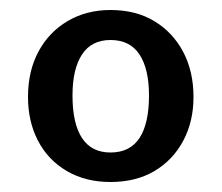

<svg xmlns="http://www.w3.org/2000/svg" viewBox="-20 -772 443 384"><path d="M201 -752Q252 -752 289 -729.5Q326 -707 346.5 -668Q367 -629 367 -578Q367 -529 346.5 -490.5Q326 -452 289 -430Q252 -408 201 -408Q151 -408 113.5 -430Q76 -452 56 -490.5Q36 -529 36 -578Q36 -630 57 -669Q78 -708 115.5 -730Q153 -752 201 -752ZM201 -692Q163 -692 144 -663Q125 -634 125 -581Q125 -525 144 -496Q163 -467 201 -467Q240 -467 259 -496Q278 -525 278 -581Q278 -634 259 -663Q240 -692 201 -692Z"/></svg>

Font: Libre Franklin SemiBold
Style: Regular
Weight: 600
Designer: Pablo Impallari, Rodrigo Fuenzalida, Nhung Nguyen
Foundry: Impallari Type
Version: Version 3.000